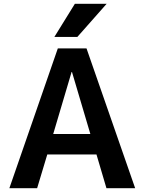

<svg xmlns="http://www.w3.org/2000/svg" viewBox="-20 -983 755 1003"><path d="M371 -963H537L384 -790H264ZM29 0 282 -730H432L686 0H536L484 -176H227L174 0ZM258 -283H452L356 -607H354Z"/></svg>

Font: M PLUS 1p
Style: Bold
Weight: 700
Version: Version 1.062